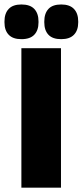

<svg xmlns="http://www.w3.org/2000/svg" viewBox="-46 -860 378 880"><path d="M233.5 -639V0H52V-639ZM52 -680.5Q13 -680.5 -6.2 -700.8Q-25.5 -721 -25.5 -757.5V-761.5Q-25.5 -798.5 -6.2 -819Q13 -839.5 52 -839.5Q92 -839.5 111.2 -819Q130.5 -798.5 130.5 -761.5V-757.5Q130.5 -721 111.2 -700.8Q92 -680.5 52 -680.5ZM234.5 -680.5Q195 -680.5 176 -700.8Q157 -721 157 -757.5V-761.5Q157 -798.5 176 -819Q195 -839.5 234.5 -839.5Q273.5 -839.5 293 -819Q312.5 -798.5 312.5 -761.5V-757.5Q312.5 -721 293 -700.8Q273.5 -680.5 234.5 -680.5Z"/></svg>

Font: Anek Devanagari ExtraBold
Style: Regular
Weight: 800
Designer: Kailash Malviya (Devanagari) & Yesha Goshar (Latin)
Foundry: Ek Type
Version: Version 1.003